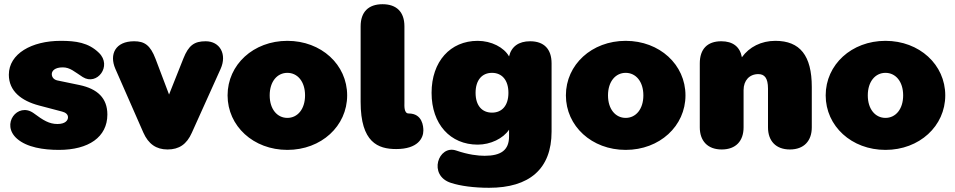

<svg xmlns="http://www.w3.org/2000/svg" viewBox="-20 -700 4534 912"><path d="M260 12C401 12 490 -49 490 -156C490 -234 443 -278 358 -296L252 -318C235 -322 226 -334 226 -348C226 -363 240 -380 278 -380C313 -380 334 -359 373 -334C441 -291 514 -387 450 -449C400 -498 340 -506 268 -506C131 -506 22 -445 22 -345C22 -267 82 -221 165 -199L275 -170C291 -166 303 -157 303 -143C303 -128 290 -111 253 -111C214 -111 186 -128 139 -163C64 -216 -18 -110 61 -41C108 0 186 12 260 12Z M776 10C831 10 867 -15 891 -69L1028 -373C1059 -442 1025 -504 957 -504C903 -504 876 -485 851 -422L783 -251L719 -420C694 -486 666 -504 617 -504C528 -504 498 -442 528 -373L661 -70C685 -16 722 10 776 10Z M1345 12C1506 12 1629 -101 1629 -247C1629 -393 1506 -506 1345 -506C1184 -506 1061 -393 1061 -247C1061 -101 1184 12 1345 12ZM1345 -140C1297 -140 1261 -181 1261 -247C1261 -313 1297 -354 1345 -354C1393 -354 1429 -313 1429 -247C1429 -181 1393 -140 1345 -140Z M1991 -80C1991 -99 1987 -161 1921 -161C1898 -161 1901 -199 1901 -212V-575C1901 -643 1864 -680 1797 -680C1730 -680 1693 -643 1693 -575V-216C1693 -23 1776 8 1862 8C1965 8 1991 -44 1991 -80Z M2303 192C2494 192 2600 103 2600 -75V-399C2600 -467 2564 -504 2498 -504C2444 -504 2409 -479 2398 -432C2374 -475 2314 -506 2249 -506C2119 -506 2030 -408 2030 -259C2030 -110 2119 -13 2249 -13C2310 -13 2370 -42 2398 -84V-52C2398 13 2360 40 2282 40C2251 40 2205 35 2147 15C2062 -14 2011 134 2123 169C2166 183 2230 192 2303 192ZM2317 -165C2270 -165 2239 -198 2239 -259C2239 -320 2270 -354 2317 -354C2364 -354 2395 -320 2395 -259C2395 -198 2364 -165 2317 -165Z M2952 12C3113 12 3236 -101 3236 -247C3236 -393 3113 -506 2952 -506C2791 -506 2668 -393 2668 -247C2668 -101 2791 12 2952 12ZM2952 -140C2904 -140 2868 -181 2868 -247C2868 -313 2904 -354 2952 -354C3000 -354 3036 -313 3036 -247C3036 -181 3000 -140 2952 -140Z M3408 10C3476 10 3512 -31 3512 -95V-272C3512 -318 3540 -348 3582 -348C3611 -348 3628 -330 3628 -279V-95C3628 -31 3665 10 3732 10C3799 10 3836 -31 3836 -95V-287C3836 -436 3780 -506 3663 -506C3596 -506 3539 -477 3504 -428C3495 -478 3461 -504 3406 -504C3340 -504 3304 -467 3304 -399V-95C3304 -31 3341 10 3408 10Z M4186 12C4347 12 4470 -101 4470 -247C4470 -393 4347 -506 4186 -506C4025 -506 3902 -393 3902 -247C3902 -101 4025 12 4186 12ZM4186 -140C4138 -140 4102 -181 4102 -247C4102 -313 4138 -354 4186 -354C4234 -354 4270 -313 4270 -247C4270 -181 4234 -140 4186 -140Z"/></svg>

Font: SN Pro Black
Style: Regular
Weight: 900
Designer: Tobias Whetton
Foundry: Supernotes
Version: Version 1.001;Glyphs 3.2 (3249)